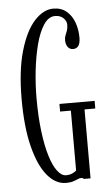

<svg xmlns="http://www.w3.org/2000/svg" viewBox="-52 -746 459 791"><g transform="rotate(-5 177.0 -350.0)"><path d="M189 10Q146 10 111.5 -31.5Q77 -73 56.8 -153.2Q36.5 -233.5 36.5 -349Q36.5 -467 59.8 -547.5Q83 -628 120.2 -669Q157.5 -710 198.5 -710Q231.5 -710 253.2 -691.8Q275 -673.5 285.5 -644.2Q296 -615 296 -582Q296 -558.5 288.2 -547.8Q280.5 -537 266 -537Q252 -537 244 -548Q236 -559 236 -576.5Q236 -588 239.8 -596.5Q243.5 -605 247 -614.8Q250.5 -624.5 250.5 -639Q250.5 -654 237.8 -666.5Q225 -679 203.5 -679Q176 -679 156 -648.2Q136 -617.5 123.2 -567.8Q110.5 -518 104.2 -460.2Q98 -402.5 98 -349Q98 -272 105.5 -211.5Q113 -151 126 -108.5Q139 -66 156 -43.8Q173 -21.5 192 -21.5Q207 -21.5 218.2 -26.8Q229.5 -32 234.5 -37.5V-285H190V-316.5H335.5V-285H291V0H263.5Q263 -1 260 -3Q257 -5 252.5 -5Q246 -5 238 -1.2Q230 2.5 218.5 6.2Q207 10 189 10Z"/></g></svg>

Font: Imbue Light
Style: Regular
Weight: 300
Designer: Tyler Finck
Foundry: Etcetera Type Company
Version: Version 1.102